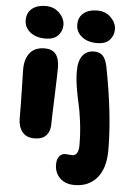

<svg xmlns="http://www.w3.org/2000/svg" viewBox="-65 -810 760 1117"><g transform="rotate(5 315.0 -251.5)"><path d="M169.9 -574.2Q114.7 -574.2 80.8 -601.8Q46.9 -629.4 46.9 -670.9Q46.9 -714.8 76.7 -739Q106.4 -763.2 155.8 -763.2Q205.6 -763.2 236.8 -731.2Q268.1 -699.2 268.1 -662.1Q268.1 -626 243.7 -600.1Q219.2 -574.2 169.9 -574.2ZM471.2 -574.2Q416 -574.2 382.1 -601.8Q348.1 -629.4 348.1 -670.9Q348.1 -714.8 377.9 -739Q407.7 -763.2 457 -763.2Q506.8 -763.2 537.8 -731.2Q568.8 -699.2 568.8 -662.1Q568.8 -626 544.7 -600.1Q520.5 -574.2 471.2 -574.2ZM413.1 259.8Q358.4 259.8 327.1 228.5Q295.9 197.3 295.9 149.9Q295.9 119.1 309.6 102.1Q323.2 85 345.2 85Q352.5 85 364.7 86.4Q377 87.9 386.2 87.9Q403.3 87.9 412.6 71.8Q421.9 55.7 421.9 28.8Q421.9 -42.5 413.6 -107.9Q405.3 -173.3 395.5 -214.4Q385.7 -255.4 377.4 -306.2Q369.1 -356.9 369.1 -401.9Q369.1 -461.9 392.8 -492.9Q416.5 -523.9 460 -523.9Q492.7 -523.9 510.7 -505.1Q528.8 -486.3 538.1 -441.9Q591.8 -165.5 591.8 40Q591.8 146.5 543.9 203.1Q496.1 259.8 413.1 259.8ZM157.2 9.8Q109.4 9.8 85.7 -20.5Q62 -50.8 62 -98.1Q62 -188 59.6 -271.7Q57.1 -355.5 57.1 -386.2Q57.1 -444.3 85.4 -480.7Q113.8 -517.1 172.9 -517.1Q256.3 -517.1 257.8 -415Q258.3 -381.3 253.2 -246.1Q248 -110.8 248 -79.1Q248 -39.1 225.3 -14.6Q202.6 9.8 157.2 9.8Z"/></g></svg>

Font: Shantell Sans Normal
Style: Regular
Weight: 800
Designer: Stephen Nixon, Anya Danilova, Shantell Martin
Foundry: Arrow Type
Version: Version 1.006;[559af2be0]